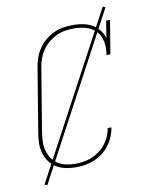

<svg xmlns="http://www.w3.org/2000/svg" viewBox="-96 -881 791 1025"><g transform="rotate(-10 300.0 -368.0)"><path d="M244 8Q216 8 189 2.5Q162 -3 139.5 -16.5Q117 -30 101.5 -51.5Q86 -73 78.5 -98.5Q71 -124 71.5 -152Q72 -180 77 -208L134 -553Q138 -579 147 -604.5Q156 -630 171.5 -653Q187 -676 209 -694Q231 -712 256 -723.5Q281 -735 307.5 -739Q334 -743 360 -743Q387 -743 413 -738Q439 -733 461.5 -720.5Q484 -708 500 -688Q516 -668 523 -643L538 -735H559L529 -554H508Q514 -588 509 -622Q504 -656 483 -680Q462 -704 430 -714Q398 -724 364 -724Q340 -724 315.5 -720.5Q291 -717 268 -706.5Q245 -696 224.5 -679.5Q204 -663 189.5 -642Q175 -621 166.5 -597.5Q158 -574 154 -550L97 -205Q93 -180 92.5 -155Q92 -130 98.5 -107.5Q105 -85 118 -65.5Q131 -46 151 -33.5Q171 -21 195 -16Q219 -11 244 -11Q266 -11 289 -14.5Q312 -18 333.5 -27Q355 -36 375 -50.5Q395 -65 409.5 -84Q424 -103 433.5 -124.5Q443 -146 447 -169H467Q463 -144 453 -120Q443 -96 427 -74.5Q411 -53 389 -36.5Q367 -20 343 -10Q319 0 293.5 4Q268 8 244 8ZM76 76 62 70 533 -812 547 -806Z"/></g></svg>

Font: Iosevka Curly Slab ThExObl
Style: Regular
Weight: 100
Width: 7
Italic angle: -9°
Monospace: yes
Designer: Belleve Invis
Foundry: Belleve Invis
Version: Version 11.1.0; ttfautohint (v1.8.3)